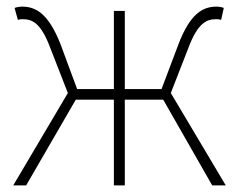

<svg xmlns="http://www.w3.org/2000/svg" viewBox="-20 -560 721 580"><path d="M20 0H59L209 -259H324V0H357V-259H473L621 0H662L496 -279L549 -415C577 -490 604 -502 632 -502C640 -502 641 -502 648 -500L656 -536C652 -538 642 -540 634 -540C592 -540 554 -518 519 -426L468 -291H357V-527H324V-291H213L163 -426C127 -518 89 -540 47 -540C39 -540 29 -538 24 -536L34 -500C41 -502 42 -502 49 -502C78 -502 104 -490 132 -415L185 -279Z"/></svg>

Font: Noto Sans JP Thin
Style: Regular
Weight: 100
Designer: Ryoko NISHIZUKA 西塚涼子 (kana, bopomofo & ideographs); Paul D. Hunt (Latin, Greek & Cyrillic); Sandoll Communications 산돌커뮤니
Foundry: Adobe
Version: Version 2.004;hotconv 1.0.118;makeotfexe 2.5.65603